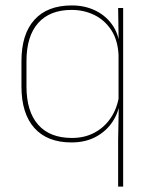

<svg xmlns="http://www.w3.org/2000/svg" viewBox="-20 -515 554 707"><path d="M243 9.5Q154 9.5 106.5 -43.8Q59 -97 59 -197V-289.5Q59 -389.5 106.8 -442.2Q154.5 -495 244.5 -495Q294.5 -495 334.5 -474.5Q374.5 -454 397.8 -417Q421 -380 421.5 -330H427.5L416.5 -313.5Q413.5 -368.5 389.2 -405Q365 -441.5 327 -460Q289 -478.5 243.5 -478.5Q163.5 -478.5 120.5 -430.2Q77.5 -382 77.5 -289.5V-197Q77.5 -104.5 120.5 -55.8Q163.5 -7 245 -7Q291.5 -7 328 -26.5Q364.5 -46 388 -81Q411.5 -116 418.5 -162.5L427.5 -144H422Q417.5 -101.5 394.5 -66.8Q371.5 -32 333 -11.2Q294.5 9.5 243 9.5ZM415 172V0L417.5 -133L416.5 -138V-346.5L417 -356L415 -485.5H433.5V172Z"/></svg>

Font: Anek Odia Thin
Style: Regular
Weight: 250
Version: Version 1.003